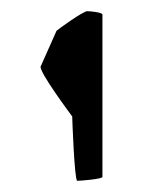

<svg xmlns="http://www.w3.org/2000/svg" viewBox="-20 -782 252 343"><path d="M53 -664C46 -658 109 -574 109 -574C109 -571 113 -459 118 -459C123 -459 163 -462 163 -466V-756C163 -760 141 -762 136 -762C130 -763 84 -730 81 -727Z"/></svg>

Font: Ampere
Style: SCSuExt
Weight: 400
Version: Version 1